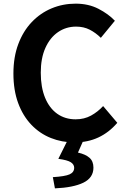

<svg xmlns="http://www.w3.org/2000/svg" viewBox="-20 -774 696 1062"><path d="M392.4 13.8Q322.3 13.8 261.1 -10.8Q199.8 -35.3 153.2 -84.1Q106.6 -133 80.4 -204Q54.2 -275.1 54.2 -367.3Q54.2 -458.8 81.3 -530.5Q108.3 -602.3 155.8 -652Q203.2 -701.8 265.5 -727.8Q327.9 -753.8 398.4 -753.8Q469.2 -753.8 524.4 -725.4Q579.6 -696.9 615.4 -659.2L537.8 -564.8Q509.6 -592.6 476.4 -609.7Q443.2 -626.8 400.8 -626.8Q345.1 -626.8 300.7 -596.2Q256.3 -565.6 230.9 -508.7Q205.5 -451.8 205.5 -372Q205.5 -291.4 229.3 -233.5Q253.1 -175.6 296.5 -144.8Q339.9 -114 398.3 -114Q446 -114 483.6 -134.7Q521.1 -155.4 550.4 -187.3L628.8 -94.7Q583.1 -41.2 524.1 -13.7Q465 13.8 392.4 13.8ZM283.8 267.9 272.3 205.9Q339.8 201.7 365.1 190.3Q390.3 178.9 390.3 153.9Q390.3 135.9 372.1 123.7Q354 111.5 302.7 104.5L356.9 -4.3H444.2L411.2 69.9Q453.3 79.4 475 98.7Q496.8 117.9 496.8 153.2Q496.8 209.3 441.1 236.5Q385.3 263.6 283.8 267.9Z"/></svg>

Font: Noto Sans KR Thin
Style: Regular
Weight: 100
Designer: Ryoko NISHIZUKA 西塚涼子 (kana, bopomofo & ideographs); Paul D. Hunt (Latin, Greek & Cyrillic); Sandoll Communications 산돌커뮤니
Foundry: Adobe
Version: Version 2.004-H2;hotconv 1.0.118;makeotfexe 2.5.65603